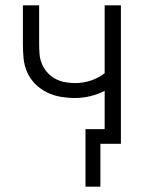

<svg xmlns="http://www.w3.org/2000/svg" viewBox="-20 -540 540 721"><path d="M357 161H301V-55H373V-199Q348 -186 319.5 -179Q291 -172 262 -172Q235 -172 208 -176.5Q181 -181 156.5 -193Q132 -205 112.5 -224.5Q93 -244 82 -269Q71 -294 68.5 -321Q66 -348 66 -375V-520H127V-375Q127 -356 128.5 -337Q130 -318 137.5 -300Q145 -282 158 -267.5Q171 -253 188 -244Q205 -235 224 -231.5Q243 -228 262 -228Q292 -228 321 -237.5Q350 -247 373 -265V-520H434V0H357Z"/></svg>

Font: Iosevka Light
Style: Regular
Weight: 300
Monospace: yes
Designer: Belleve Invis
Foundry: Belleve Invis
Version: Version 32.5.0; ttfautohint (v1.8.4)